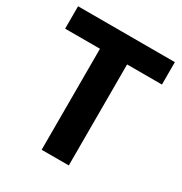

<svg xmlns="http://www.w3.org/2000/svg" viewBox="-165 -827 900 950"><g transform="rotate(30 284.5 -352.5)"><path d="M207 0V-577H8V-705H561V-577H362V0Z"/></g></svg>

Font: Nunito Sans 12pt ExtraLight
Style: Weight 830 Width 84 Optical size 12.0 YTLC 445
Weight: 830
Width: 4
Designer: Vernon Adams
Foundry: Vernon Adams
Version: Version 3.101;gftools[0.9.27]